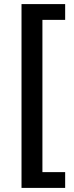

<svg xmlns="http://www.w3.org/2000/svg" viewBox="-20 -756 361 937"><path d="M85 161V-736H298V-659H187V84H298V161Z"/></svg>

Font: Archivo SemiBold Condensed
Style: Regular
Weight: 600
Width: 3
Version: Version 2.001